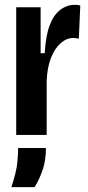

<svg xmlns="http://www.w3.org/2000/svg" viewBox="-20 -558 365 794"><path d="M47 0V-301V-528H148V-338H165Q169 -410 185.5 -453.5Q202 -497 229.5 -517.5Q257 -538 289 -538Q295 -538 300.5 -537.5Q306 -537 312 -535L306 -398Q302 -399 295.5 -400Q289 -401 283 -401Q256 -401 231.5 -380Q207 -359 191 -319Q175 -279 173 -222V0ZM27 216Q48 152 51.5 115.5Q55 79 55 54H170Q170 105 156 145.5Q142 186 123 216Z"/></svg>

Font: Bricolage Grotesque 36pt Condensed SemiBold
Style: Regular
Weight: 600
Width: 3
Designer: Mathieu Triay
Foundry: Atelier Triay
Version: Version 1.001;gftools[0.9.33.dev8+g029e19f]